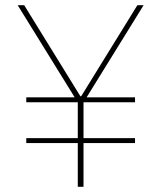

<svg xmlns="http://www.w3.org/2000/svg" viewBox="-20 -718 620 738"><path d="M301 -168V0H279V-168H81V-187H279V-325H81V-344H267L48 -698H73L289 -348H292L508 -698H532L313 -344H499V-325H301V-187H499V-168Z"/></svg>

Font: IBM Plex Sans Arabic Thin
Style: Regular
Weight: 100
Designer: Mike Abbink, Paul van der Laan, Pieter van Rosmalen, Wael Morcos, Khajak Apelian
Foundry: Bold Monday
Version: Version 1.101